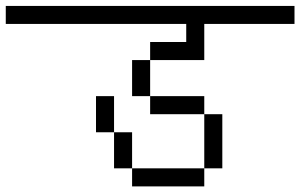

<svg xmlns="http://www.w3.org/2000/svg" viewBox="-20 -708 1040 665"><path d="M1000 -625V-687.5H0V-625H625V-562.5H500V-500H437.5Q437.5 -500 437.5 -375H500V-312.5H687.5V-125H437.5V-62.5H687.5V-125H750V-312.5H687.5V-375H500Q500 -375 500 -500H687.5Q687.5 -500 687.5 -625ZM437.5 -125Q437.5 -125 437.5 -250H375Q375 -250 375 -125ZM375 -250Q375 -250 375 -375H312.5Q312.5 -375 312.5 -250Z"/></svg>

Font: BFUnifontExMono
Style: Regular
Weight: 500
Version: Version 15.0.06